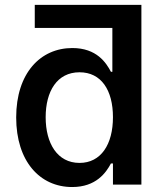

<svg xmlns="http://www.w3.org/2000/svg" viewBox="-20 -747 668 777"><path d="M120.7 -727.3V-633.9H434.7V-456.3H429C409.8 -492.9 371.4 -552.6 272.7 -552.6C143.8 -552.6 45.5 -451.3 45.5 -271.7C45.5 -93.8 141.7 9.9 272 9.9C368.6 9.9 409.1 -47.9 429 -85.6H437.1V0H552.2V-727.3ZM164.8 -272.7C164.8 -377.5 210.9 -454.5 301.8 -454.5C389.6 -454.5 437.1 -382.5 437.1 -272.7C437.1 -162.3 388.5 -87.7 301.8 -87.7C212 -87.7 164.8 -166.9 164.8 -272.7Z"/></svg>

Font: Magic Ui Pro Semi Bold
Style: Regular
Weight: 600
Designer: Stefan Endress, Andreas Faust
Version: Version 1.000;FEAKit 1.0